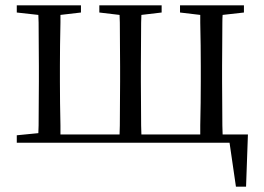

<svg xmlns="http://www.w3.org/2000/svg" viewBox="-20 -536 990 721"><path d="M866 165 842 0H43V-28L124 -36Q125 -49 125 -65Q125 -106 125.5 -150Q126 -194 126 -229V-288Q126 -322 125.5 -366Q125 -410 125 -451Q125 -467 124 -480L43 -489V-516H284V-489L207 -480Q207 -467 207 -451Q206 -410 205.5 -366Q205 -322 205 -288V-229Q205 -194 205.5 -150Q206 -106 207 -65Q207 -46 207 -31H429Q429 -46 430 -65Q430 -106 430.5 -150Q431 -194 431 -229V-288Q431 -322 430.5 -366Q430 -410 430 -451Q429 -467 429 -480L353 -489V-516H587V-489L511 -480Q511 -467 510 -451Q510 -410 509.5 -366Q509 -322 509 -288V-229Q509 -194 509.5 -150Q510 -106 510 -65Q511 -46 511 -31H732Q732 -46 732 -65Q733 -106 733.5 -150Q734 -194 734 -229V-288Q734 -322 733.5 -366Q733 -410 732 -451Q732 -467 732 -480L656 -489V-516H896V-489L816 -480Q815 -467 815 -451Q815 -410 814.5 -366Q814 -322 814 -288V-229Q814 -194 814.5 -150Q815 -106 815 -65Q816 -46 816 -31H911L904 165Z"/></svg>

Font: Early Summer Mincho
Style: Regular
Weight: 400
Designer: GuiWonder
Version: Version 1.002